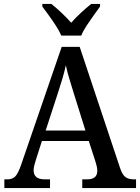

<svg xmlns="http://www.w3.org/2000/svg" viewBox="-20 -951 708 971"><path d="M2 0V-44H17Q43 -44 57.5 -59Q72 -74 88 -121L292 -714H383L588 -99Q599 -67 614.5 -55.5Q630 -44 656 -44H668V0H396V-44H421Q472 -44 472 -87Q472 -97 469.5 -109Q467 -121 463 -133L429 -238H192L161 -141Q157 -129 153.5 -114.5Q150 -100 150 -90Q150 -44 206 -44H233V0ZM211 -291H412L356 -470Q343 -512 331.5 -549.5Q320 -587 313 -621Q306 -588 295.5 -553Q285 -518 272 -478ZM290 -771Q280 -794 263 -820.5Q246 -847 227 -873Q208 -899 194 -918V-931H240Q264 -912 291.5 -886Q319 -860 340 -836Q361 -860 389 -886Q417 -912 441 -931H486V-918Q472 -899 453.5 -873Q435 -847 417.5 -820.5Q400 -794 391 -771Z"/></svg>

Font: Noto Serif Bengali SemiCondensed Medium
Style: Regular
Weight: 500
Width: 4
Designer: Juan Bruce, Universal Thirst, Indian Type Foundry and the Monotype Design Team.
Foundry: Monotype Imaging Inc.
Version: Version 2.003; ttfautohint (v1.8.4.7-5d5b)